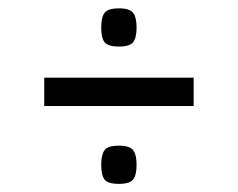

<svg xmlns="http://www.w3.org/2000/svg" viewBox="-20 -532 570 460"><path d="M86 -346H444V-278H86ZM222.5 -137.2Q222.5 -161.2 230.4 -172.1Q238.2 -183 265.2 -183Q290.8 -183 299 -172.1Q307.2 -161.2 307.2 -137.2Q307.2 -112.5 299 -102Q290.8 -91.5 265.2 -91.5Q238.2 -91.5 230.4 -102Q222.5 -112.5 222.5 -137.2ZM222.5 -466.2Q222.5 -490.2 230.4 -501.1Q238.2 -512 265.2 -512Q290.8 -512 299 -501.1Q307.2 -490.2 307.2 -466.2Q307.2 -441.5 299 -431Q290.8 -420.5 265.2 -420.5Q238.2 -420.5 230.4 -431Q222.5 -441.5 222.5 -466.2Z"/></svg>

Font: Changa ExtraLight Light
Style: Regular
Weight: 300
Version: Version 3.002; ttfautohint (v1.8.2)